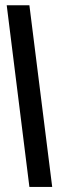

<svg xmlns="http://www.w3.org/2000/svg" viewBox="-20 -720 227 740"><path d="M93.3 -699.7 181.2 0.5H93.3L5.9 -699.7Z"/></svg>

Font: Silence
Style: Regular
Weight: 400
Designer: Lilo Joris
Foundry: Lilo Joris
Version: Version 1.035;Fontself Maker 3.5.7